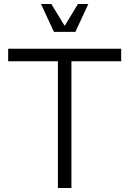

<svg xmlns="http://www.w3.org/2000/svg" viewBox="-20 -945 650 965"><path d="M271 0H339V-637H589V-700H21V-637H271ZM251 -785H359L424 -925H372L305 -815L238 -925H186Z"/></svg>

Font: Uncut Sans Book
Style: Regular
Weight: 350
Designer: Kasper Nordkvist
Foundry: UNCUT.wtf
Version: Version 1.304;Glyphs 3.2 (3246)